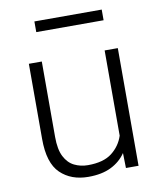

<svg xmlns="http://www.w3.org/2000/svg" viewBox="-81 -773 712 849"><g transform="rotate(-10 274.5 -349.0)"><path d="M417.5 0 416 -67.4Q391.6 -31.2 350.1 -10.7Q308.6 9.8 248 9.8Q170.4 9.8 122.6 -36.4Q74.7 -82.5 74.7 -190.4V-528.3H132.8V-189.5Q132.8 -133.3 149.4 -101.1Q166 -68.8 193.8 -55.2Q221.7 -41.5 254.9 -41.5Q324.7 -41.5 362.5 -71Q400.4 -100.6 415 -145.5V-528.3H474.1V0ZM433.6 -708.5V-660.6H131.3V-708.5Z"/></g></svg>

Font: Vazirmatn UI FD ExtraLight
Style: Regular
Weight: 200
Designer: Saber Rastikerdar
Foundry: Saber Rastikerdar
Version: Version 33.003